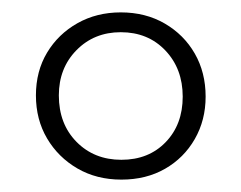

<svg xmlns="http://www.w3.org/2000/svg" viewBox="-20 -683 389 310"><path d="M176 -393Q136 -393 105 -411Q74 -429 56 -459.5Q38 -490 38 -529Q38 -568 56 -598Q74 -628 105 -645.5Q136 -663 175 -663Q215 -663 246 -645Q277 -627 294.5 -596.5Q312 -566 312 -527Q312 -489 294.5 -458.5Q277 -428 246.5 -410.5Q216 -393 176 -393ZM176 -425Q220 -425 247.5 -453.5Q275 -482 275 -527Q275 -572 247 -601.5Q219 -631 175 -631Q132 -631 103.5 -602Q75 -573 75 -529Q75 -483 103.5 -454Q132 -425 176 -425Z"/></svg>

Font: Ysabeau Office ExtraLight
Style: Regular
Weight: 250
Designer: Christian Thalmann (Catharsis Fonts)
Version: Version 2.001;gftools[0.9.30]; featfreeze: tnum,lnum,ss02